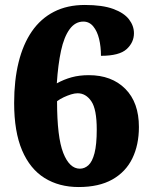

<svg xmlns="http://www.w3.org/2000/svg" viewBox="-20 -744 609 774"><path d="M297 10Q218 10 159.5 -26.5Q101 -63 69 -138Q37 -213 37 -329Q37 -420 55 -493Q73 -566 108.5 -617.5Q144 -669 197.5 -696.5Q251 -724 322 -724Q393 -724 436.5 -708Q480 -692 500 -666Q520 -640 520 -610Q520 -573 490.5 -546Q461 -519 387 -519Q387 -556 379.5 -587Q372 -618 356 -637.5Q340 -657 316 -657Q283 -657 260.5 -626Q238 -595 226 -539.5Q214 -484 209 -408Q238 -424 269 -432.5Q300 -441 338 -441Q430 -441 485 -386Q540 -331 540 -232Q540 -160 513.5 -105.5Q487 -51 433 -20.5Q379 10 297 10ZM302 -64Q321 -64 336.5 -78Q352 -92 361 -126.5Q370 -161 370 -222Q370 -304 348 -336Q326 -368 293 -368Q281 -368 266.5 -363.5Q252 -359 237 -352Q222 -345 210 -336Q210 -191 235 -127.5Q260 -64 302 -64Z"/></svg>

Font: Noto Serif Tibetan Black
Style: Regular
Weight: 900
Version: Version 2.103